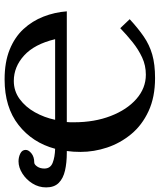

<svg xmlns="http://www.w3.org/2000/svg" viewBox="44 -750 710 855"><g transform="rotate(-90 399.5 -323.0)"><path d="M701 -143 741 -101Q701 -64 664 -38.5Q627 -13 583.5 -0.5Q540 12 479 12Q394 12 331.5 -17Q269 -46 229 -94.5Q189 -143 169.5 -201.5Q150 -260 150 -320Q150 -336 151 -351.5Q152 -367 154 -381H146Q102 -381 67 -389Q32 -397 12 -417Q-8 -437 -8 -473Q-8 -506 9.5 -534Q27 -562 54 -579Q81 -596 108 -596Q127 -596 143 -588Q159 -580 159 -564Q159 -551 143.5 -538.5Q128 -526 103 -526Q94 -526 85 -513Q76 -500 76 -481Q76 -454 101.5 -444Q127 -434 164 -433Q191 -534 270 -596Q349 -658 473 -658Q550 -658 605.5 -635.5Q661 -613 697 -574Q733 -535 752.5 -485Q772 -435 776 -381H283Q282 -374 282 -365.5Q282 -357 282 -349Q282 -258 310 -185.5Q338 -113 386 -71Q434 -29 494 -29Q535 -29 570.5 -45.5Q606 -62 638.5 -88Q671 -114 701 -143ZM466 -617Q421 -617 385.5 -591Q350 -565 326.5 -523Q303 -481 293 -433H652Q630 -525 579.5 -571Q529 -617 466 -617Z"/></g></svg>

Font: Libertinus Serif SemiBold
Style: Regular
Weight: 600
Designer: Philipp H. Poll, Khaled Hosny
Foundry: Caleb Maclennan
Version: Version 7.051;RELEASE